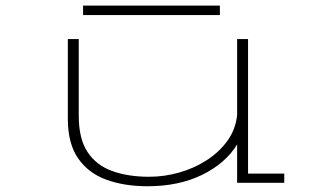

<svg xmlns="http://www.w3.org/2000/svg" viewBox="-20 -636 1140 668"><path d="M493 12Q412.5 12 350 -10.8Q287.5 -33.5 251.8 -85Q216 -136.5 216 -223V-500H254V-233Q254 -153 284.8 -106.8Q315.5 -60.5 370.8 -40.8Q426 -21 499 -21Q551 -21 602.8 -35.5Q654.5 -50 698.2 -78Q742 -106 770.8 -145.5Q799.5 -185 805 -235.5V-500H843V-32H969V0H805V-133.5Q765 -68 683.8 -28Q602.5 12 493 12ZM269 -583.5V-616.5H745V-583.5Z"/></svg>

Font: Trispace Expanded Thin
Style: Regular
Weight: 100
Width: 7
Designer: Tyler Finck
Foundry: Etcetera Type Company
Version: Version 1.210; ttfautohint (v1.8.3)